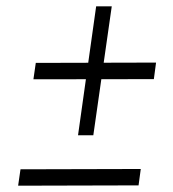

<svg xmlns="http://www.w3.org/2000/svg" viewBox="-20 -660 550 609"><path d="M227.5 -231 285 -640H334.5L276 -231ZM37.5 -71 45 -123 426.5 -124 419.5 -72ZM86 -408.5 93.5 -460.5 475 -461.5 468 -409Z"/></svg>

Font: Public Sans Thin ExtraLight
Style: Italic
Weight: 250
Italic angle: -8°
Version: Version 2.001